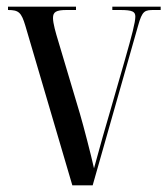

<svg xmlns="http://www.w3.org/2000/svg" viewBox="-20 -556 503 576"><path d="M56 -479 197 0H258L394 -478C407 -525 414 -526 444 -526H462V-536H317V-526H340C378 -526 386 -521 386 -506C386 -489 376 -451 354 -374L308 -214C293 -163 286 -139 262 -51C253 -92 230 -180 220 -214L155 -432C147 -458 139 -486 139 -502C139 -520 148 -526 180 -526H208V-536H4V-526C36 -526 44 -519 56 -479Z"/></svg>

Font: Noto Serif Display ExtraCondensed
Style: Regular
Weight: 400
Width: 2
Designer: Monotype Design Team
Foundry: Monotype Imaging Inc.
Version: Version 2.009